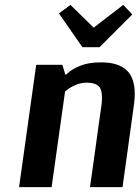

<svg xmlns="http://www.w3.org/2000/svg" viewBox="-20 -765 574 785"><path d="M221 -710 268 -745 363 -652 484 -745 521 -706 387 -572H317ZM128 -500H235L247 -460H250Q250 -460 265 -472.5Q280 -485 311.5 -497.5Q343 -510 394 -510Q462 -510 496.5 -479Q531 -448 531 -381Q531 -362 528 -339L481 0H348Q348 0 351 -21.5Q354 -43 359 -78Q364 -113 369.5 -153Q375 -193 380 -230Q385 -267 389 -294Q393 -321 394 -328Q397 -349 397 -365Q397 -402 381.5 -414.5Q366 -427 336 -427Q311 -427 291 -418.5Q271 -410 259.5 -401.5Q248 -393 246 -391L191 0H58Z"/></svg>

Font: Arsenal SC
Style: Bold Italic
Weight: 700
Italic angle: -9.10001°
Designer: Andrij Shevchenko
Foundry: Stairsfor
Version: Version 2.001; ttfautohint (v1.8.4.7-5d5b)